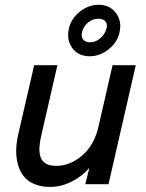

<svg xmlns="http://www.w3.org/2000/svg" viewBox="-20 -755 598 787"><path d="M347.7 -524.4Q300.8 -524.4 276.1 -558.3Q251.5 -592.3 262.7 -639.6Q272.5 -679.7 307.6 -707.5Q342.8 -735.4 384.3 -735.4Q429.7 -735.4 455.1 -701.9Q480.5 -668.5 469.7 -621.1Q460.4 -580.6 424.8 -552.5Q389.2 -524.4 347.7 -524.4ZM348.6 -581.5Q371.6 -581.5 391.4 -598.4Q411.1 -615.2 417 -640.1Q420.9 -657.2 411.9 -667.7Q402.8 -678.2 382.8 -678.2Q359.4 -678.2 340.3 -662.1Q321.3 -646 315.9 -621.6Q312 -603.5 321.3 -592.5Q330.6 -581.5 348.6 -581.5ZM185.1 11.2Q147.9 11.2 120.4 -0.7Q92.8 -12.7 76.9 -33Q61 -53.2 53.5 -80.8Q45.9 -108.4 46.4 -139.4Q46.9 -170.4 54.7 -204.1L120.1 -487.8H215.3L148.4 -196.3Q142.6 -170.4 141.6 -150.4Q140.6 -130.4 145.8 -112.5Q150.9 -94.7 167.2 -85Q183.6 -75.2 210.4 -75.2Q267.1 -75.2 316.4 -117.2Q365.7 -159.2 383.3 -234.4L441.4 -487.8H536.6L424.8 0H329.6L346.2 -66.9Q317.4 -32.7 273.9 -10.7Q230.5 11.2 185.1 11.2Z"/></svg>

Font: HK Grotesk Medium Italic
Style: Regular
Weight: 500
Italic angle: -13°
Designer: Alfredo Marco Pradil and Stefan Peev
Foundry: Hanken Design Co.
Version: Version 1.000;PS 001.000;hotconv 1.0.88;makeotf.lib2.5.64775